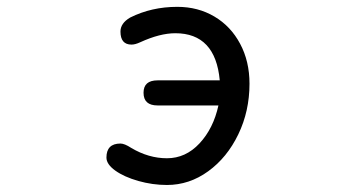

<svg xmlns="http://www.w3.org/2000/svg" viewBox="-20 -519 1040 561"><path d="M399.4 -248Q399.4 -284.2 440.4 -284.2H622.1Q609.4 -421.9 492.2 -421.9Q447.3 -421.9 389.6 -395.5Q375 -388.7 364.3 -388.7Q332 -388.7 332 -426.8Q332 -451.2 360.4 -467.8Q422.9 -499 498 -499Q558.6 -499 606.4 -470.7Q654.3 -442.4 681.6 -391.1Q709 -339.8 709 -274.4Q709 -194.3 676.3 -126.5Q643.6 -58.6 588.4 -18.6Q533.2 21.5 467.8 21.5Q425.8 21.5 384.3 9.8Q342.8 -2 316.9 -20.5Q291 -39.1 291 -58.6Q291 -99.6 332 -99.6Q343.8 -99.6 363.3 -86.9Q414.1 -56.6 467.8 -56.6Q522.5 -56.6 563 -100.1Q603.5 -143.6 618.2 -210.9H440.4Q399.4 -210.9 399.4 -248Z"/></svg>

Font: jf-openhuninn-1.1
Style: Regular
Weight: 400
Designer: [Kosugi Maru]
      Designed by Motoya company      

      [Varela Round]
      Joe Prince(Latin component); Avraham Co
Foundry: justfont CO.,LTD.
Version: 1.1